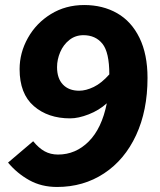

<svg xmlns="http://www.w3.org/2000/svg" viewBox="-20 -731 635 764"><path d="M12 -84 112 -169Q134 -142 157.5 -129Q181 -116 211 -116Q281 -116 333 -168Q385 -220 405 -320Q374 -292 333 -276Q292 -260 259 -260Q171 -260 114.5 -309Q58 -358 58 -456Q58 -521 91 -580Q124 -639 182.5 -675Q241 -711 315 -711Q389 -711 446 -678.5Q503 -646 535 -580.5Q567 -515 567 -421Q567 -291 521.5 -193Q476 -95 394 -41Q312 13 207 13Q145 13 96.5 -14Q48 -41 12 -84ZM295 -370Q322 -370 353 -385Q384 -400 415 -435Q415 -523 387.5 -557Q360 -591 312 -591Q280 -591 256 -572Q232 -553 219.5 -523.5Q207 -494 207 -464Q207 -419 230.5 -394.5Q254 -370 295 -370Z"/></svg>

Font: Nebula Sans Bold
Style: Regular
Weight: 700
Italic angle: -9°
Designer: Paul D. Hunt for Adobe (as Source Sans)
Foundry: Nebula Entertainment & Broadcasting LLC
Version: Version 1.010